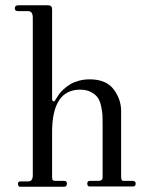

<svg xmlns="http://www.w3.org/2000/svg" viewBox="-20 -706 566 726"><path d="M55 0Q48 0 48 -12Q48 -20 58 -20H86Q104 -20 104 -43V-639Q104 -664 86 -664H48Q36 -664 36 -674Q36 -686 49 -686H162Q177 -686 177 -671V-332Q177 -325 181 -323Q185 -321 188 -326L193 -334Q198 -342 203.5 -350Q209 -358 220.5 -368.5Q232 -379 245 -387Q258 -395 277.5 -400.5Q297 -406 319 -406Q381 -406 409.5 -368.5Q438 -331 438 -286V-38Q438 -22 446 -22H481Q493 -22 493 -12Q493 -1 483 -1H319Q310 -1 310 -12Q310 -22 319 -22H351Q368 -22 368 -35V-232Q368 -255 367.5 -269Q367 -283 362.5 -304Q358 -325 349.5 -337Q341 -349 324 -358Q307 -367 283 -367Q177 -367 177 -206V-36Q177 -27 180 -24.5Q183 -22 190 -22H223Q233 -22 233 -12Q233 0 223 0Z"/></svg>

Font: HK Venetian
Style: Regular
Weight: 400
Designer: Alfredo Marco Pradil
Foundry: Alfredo Marco Pradil
Version: Version 1.000;PS 001.000;hotconv 1.0.88;makeotf.lib2.5.64775